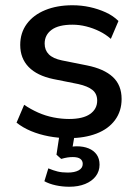

<svg xmlns="http://www.w3.org/2000/svg" viewBox="-20 -517 524 731"><path d="M242 9Q203 9 166 2Q129 -5 98 -18Q67 -31 43 -50L72 -118Q97 -101 125 -88.5Q153 -76 183.5 -70Q214 -64 243 -64Q296 -64 323 -83Q350 -102 350 -134Q350 -160 332 -174.5Q314 -189 278 -197L183 -216Q121 -229 89 -262Q57 -295 57 -346Q57 -392 82 -426Q107 -460 152 -478.5Q197 -497 256 -497Q290 -497 322 -490Q354 -483 382.5 -470Q411 -457 431 -437L402 -369Q383 -386 358.5 -398Q334 -410 308 -416.5Q282 -423 256 -423Q203 -423 176.5 -403.5Q150 -384 150 -351Q150 -326 166 -310Q182 -294 216 -287L311 -268Q376 -255 409.5 -224Q443 -193 443 -140Q443 -94 418 -60Q393 -26 347.5 -8.5Q302 9 242 9ZM244 194Q217 194 192 188.5Q167 183 149 173L164 124Q183 132 199.5 136Q216 140 238 140Q264 140 279.5 131.5Q295 123 295 107Q295 95 286 88Q277 81 257 81Q247 81 237 82.5Q227 84 213 88L195 72L209 -20H267L254 56L226 47Q238 44 250 42Q262 40 272 40Q298 40 317.5 48Q337 56 348 71.5Q359 87 359 110Q359 135 344.5 154Q330 173 304 183.5Q278 194 244 194Z"/></svg>

Font: Nunito Sans 12pt ExtraLight 12pt SemiBold
Style: Regular
Weight: 600
Version: Version 3.101;gftools[0.9.27]